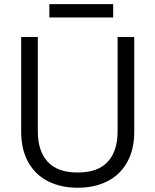

<svg xmlns="http://www.w3.org/2000/svg" viewBox="-20 -879 738 912"><path d="M80.6 -253.4V-703.1H159.7V-253.4Q159.7 -162.6 206.1 -111.1Q252.4 -59.6 349.1 -59.6V12.7Q269 12.7 208.5 -17.8Q147.9 -48.3 114.3 -108.4Q80.6 -168.5 80.6 -253.4ZM538.6 -253.4V-703.1H617.7V-253.4Q617.7 -168.5 584 -108.4Q550.3 -48.3 489.7 -17.8Q429.2 12.7 349.1 12.7V-59.6Q445.8 -59.6 492.2 -111.1Q538.6 -162.6 538.6 -253.4ZM214.4 -859.4H517.6V-795.9H214.4Z"/></svg>

Font: Wand UI Pro
Style: Regular
Weight: 400
Designer: Andreas Faust
Version: Version 1.003;FEAKit 1.0